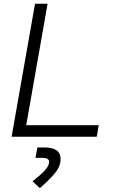

<svg xmlns="http://www.w3.org/2000/svg" viewBox="-20 -713 626 1001"><path d="M40.5 0 162.6 -693.4H228L116.7 -60.1H494.6L484.4 0ZM188 267.6 149.4 232.4Q185.1 205.1 210.7 178.5Q236.3 151.9 236.3 130.9Q236.3 109.9 200.2 109.9H165L174.8 55.7H211.4Q295.9 55.7 295.9 115.7Q295.9 155.8 263.7 193.1Q231.4 230.5 188 267.6Z"/></svg>

Font: Cascadia Mono Light
Style: Italic
Weight: 300
Italic angle: -10°
Monospace: yes
Designer: Aaron Bell
Foundry: Saja Typeworks
Version: Version 2404.023; ttfautohint (v1.8.4)